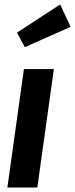

<svg xmlns="http://www.w3.org/2000/svg" viewBox="-20 -839 336 859"><path d="M147 0H13L87 -530H221ZM296 -719 91 -628 56 -693 249 -819Z"/></svg>

Font: Fira Sans Compressed SemiBold
Style: Italic
Weight: 600
Width: 1
Italic angle: -8°
Designer: bBox Type GmbH & Carrois Corporate GbR & Edenspiekermann AG
Foundry: bBox Type GmbH & Carrois Corporate GbR & Edenspiekermann AG
Version: Version 4.301